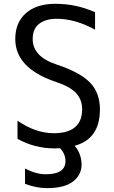

<svg xmlns="http://www.w3.org/2000/svg" viewBox="-20 -762 594 1001"><path d="M268.6 -742.2Q377.9 -742.2 475.6 -698.2V-607.4Q372.1 -664.1 275.4 -664.1Q218.8 -664.1 184.6 -638.2Q150.4 -612.3 150.4 -558.6Q150.4 -466.8 274.4 -425.8Q398.4 -384.8 449.7 -331.1Q501 -277.3 501 -192.4Q501 -37.1 369.1 -2Q404.3 38.1 405.3 95.7Q405.3 149.4 360.8 184.1Q316.4 218.8 225.6 218.8Q168.9 218.8 110.4 196.3V116.2Q167 146.5 218.8 146.5Q321.3 146.5 321.3 78.1Q321.3 40 293 10.7Q286.1 11.7 264.6 11.7Q161.1 11.7 71.3 -38.1V-132.8Q164.1 -68.4 258.8 -67.4Q408.2 -67.4 408.2 -192.4Q408.2 -243.2 376 -277.3Q343.8 -311.5 268.6 -335.9Q59.6 -407.2 59.6 -558.6Q59.6 -644.5 115.2 -693.4Q170.9 -742.2 268.6 -742.2Z"/></svg>

Font: Gen Shin Gothic Regular
Style: Regular
Weight: 400
Designer: [Source Han Sans]
Ryoko NISHIZUKA  (kana & ideographs); Paul D. Hunt (Latin, Greek & Cyrillic); Wenlong ZHANG  (bopomofo
Version: Version 1.002.20150607